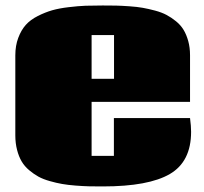

<svg xmlns="http://www.w3.org/2000/svg" viewBox="-20 -668 748 703"><path d="M315.4 -379.4H397.5V-539.6H315.4ZM675.8 -235.8Q679.7 -206.1 679.7 -185.5Q679.7 -76.2 601.8 -30.8Q523.9 14.6 356.9 14.6Q328.1 14.6 306.6 14.2Q285.2 13.7 256.8 11.5Q228.5 9.3 207.5 5.6Q186.5 2 162.4 -4.9Q138.2 -11.7 120.8 -21.2Q103.5 -30.8 86.7 -44.9Q69.8 -59.1 59.3 -76.9Q48.8 -94.7 42.5 -119.1Q36.1 -143.6 36.1 -172.4V-465.3Q36.1 -501 46.9 -529.5Q57.6 -558.1 74.5 -576.9Q91.3 -595.7 118.4 -609.4Q145.5 -623 171.1 -630.4Q196.8 -637.7 231.9 -641.8Q267.1 -646 293.7 -647Q320.3 -647.9 356 -647.9Q383.8 -647.9 404.8 -647.5Q425.8 -647 453.9 -645Q481.9 -643.1 502.7 -639.4Q523.4 -635.7 547.9 -629.2Q572.3 -622.6 589.8 -613.3Q607.4 -604 624.5 -590.1Q641.6 -576.2 652.1 -558.8Q662.6 -541.5 669.2 -517.8Q675.8 -494.1 675.8 -465.8V-294.9H315.4V-97.2H397V-235.8Z"/></svg>

Font: Coda
Style: Heavy
Weight: 800
Version: Version 2.000; ttfautohint (v0.8) -r 50 -G 200 -x